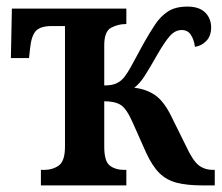

<svg xmlns="http://www.w3.org/2000/svg" viewBox="-20 -562 672 582"><path d="M104 0V-47H113Q140 -47 158.5 -60.5Q177 -74 177 -118V-483H136Q103 -483 89 -468.5Q75 -454 71 -414L68 -386H13L16 -536H363V-489H360Q338 -489 317 -478Q296 -467 296 -425V-303Q318 -303 331 -308.5Q344 -314 354 -325Q365 -338 379 -363.5Q393 -389 414 -428Q433 -462 450 -487.5Q467 -513 489.5 -527.5Q512 -542 548 -542Q584 -542 602 -524Q620 -506 620 -479Q620 -453 605.5 -438Q591 -423 571 -420Q568 -442 558.5 -456.5Q549 -471 531 -471Q511 -471 495 -453Q479 -435 456 -395Q434 -356 419 -332.5Q404 -309 387 -296Q423 -292 449.5 -274Q476 -256 498 -212L545 -117Q565 -74 583 -60.5Q601 -47 626 -47H631V0H594Q547 0 516 -8Q485 -16 463.5 -37Q442 -58 423 -99L382 -191Q364 -232 346.5 -243.5Q329 -255 296 -255V-117Q296 -73 313 -60Q330 -47 357 -47H363V0Z"/></svg>

Font: Noto Serif Condensed SemiBold
Style: Regular
Weight: 600
Width: 3
Designer: Monotype Design Team
Foundry: Monotype Imaging Inc.
Version: Version 2.013